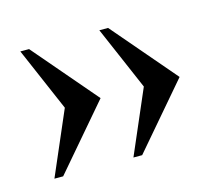

<svg xmlns="http://www.w3.org/2000/svg" viewBox="-57 -442 505 446"><g transform="rotate(-15 195.0 -219.0)"><path d="M24 -372H45L176 -219L45 -66H24L90 -219ZM214 -372H235L366 -219L235 -66H214L280 -219Z"/></g></svg>

Font: EIisabethische
Style: Book
Weight: 400
Designer: Salychow
Version: Version 1.3